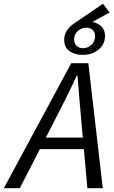

<svg xmlns="http://www.w3.org/2000/svg" viewBox="-71 -988 601 1008"><path d="M-50.8 0 303.1 -656.3H392.7L468.6 0H387.8L353.8 -376.9Q349.6 -429.6 344.7 -482.1Q339.7 -534.7 335.9 -590.7H331.9Q305.9 -534.5 280.4 -483Q254.8 -431.4 226.8 -376.9L32.9 0ZM106.2 -204.9 121.6 -265.5H409.7L395.6 -204.9ZM362 -699.8Q323.9 -699.8 295 -718.8Q266.1 -737.7 266.1 -779.2Q266.1 -809.3 282.6 -831.2Q299.2 -853 322.4 -867.9L469.7 -968.4L504.4 -922.3L389.4 -859.4L397 -874.1Q430.9 -873.7 455.5 -854.5Q480.2 -835.3 480.2 -798.4Q480.2 -756.2 446.9 -728Q413.7 -699.8 362 -699.8ZM364 -735Q390.2 -735 409.2 -752.8Q428.2 -770.5 428.2 -796.4Q428.2 -819.1 415.3 -830.8Q402.4 -842.5 382.3 -842.5Q356.7 -842.5 337.4 -825Q318.1 -807.5 318.1 -781.2Q318.1 -759.5 331.3 -747.3Q344.6 -735 364 -735Z"/></svg>

Font: Source Sans Variable
Style: Italic
Weight: 200
Italic angle: -11°
Designer: Paul D. Hunt
Foundry: Adobe Systems Incorporated
Version: Version 3.006;hotconv 1.0.111;makeotfexe 2.5.65597